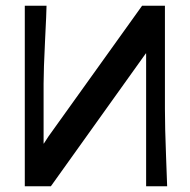

<svg xmlns="http://www.w3.org/2000/svg" viewBox="-20 -653 665 673"><path d="M66.9 0V-632.8H143.1Q143.1 -613.3 137.9 -510.3Q132.8 -407.2 132.8 -359.9V-149.9H133.8L149.9 -174.8L478 -632.8H558.1V-271Q558.1 -207 562 -106.7Q565.9 -6.3 565.9 0H492.2V-465.8H491.2L480 -450.2L158.2 0Z"/></svg>

Font: Resagokr
Style: Bold
Weight: 600
Designer: gluk
Foundry: gluk
Version: Version 0.95